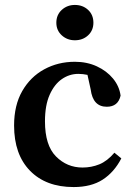

<svg xmlns="http://www.w3.org/2000/svg" viewBox="-20 -743 540 777"><path d="M278 14Q166 14 101.5 -52Q37 -118 37 -235Q37 -317 70 -374.5Q103 -432 159 -462.5Q215 -493 283 -493Q332 -493 372 -474.5Q412 -456 437.5 -425Q463 -394 468 -356Q458 -311 412 -311Q356 -311 347 -381L334 -440Q325 -442 315.5 -443Q306 -444 297 -444Q261 -444 230.5 -423Q200 -402 181 -359.5Q162 -317 162 -252Q162 -155 206.5 -110Q251 -65 314 -65Q350 -65 382 -78Q414 -91 443 -125L471 -102Q442 -46 395.5 -16Q349 14 278 14ZM283 -580Q252 -580 230 -600Q208 -620 208 -651Q208 -683 230 -703Q252 -723 283 -723Q315 -723 336.5 -703Q358 -683 358 -651Q358 -620 336.5 -600Q315 -580 283 -580Z"/></svg>

Font: Source Serif 4 Semibold
Style: Regular
Weight: 600
Designer: Frank Grießhammer
Foundry: Adobe
Version: Version 4.005;hotconv 1.1.0;makeotfexe 2.6.0